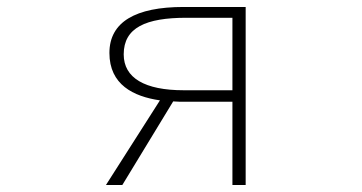

<svg xmlns="http://www.w3.org/2000/svg" viewBox="-20 -510 1040 551"><path d="M439 -222 284 21H331L477 -219C488 -218 500 -218 511 -218H647V21H685V-490H507C369 -490 294 -447 294 -358C294 -267 363 -233 439 -222ZM515 -459H647V-251H507C396 -251 335 -286 335 -354C335 -431 399 -459 515 -459Z"/></svg>

Font: LINE Seed JP_OTF Thin
Style: Regular
Weight: 250
Designer: LY Corporation & Fontrix & Fontworks
Version: Version 1.007